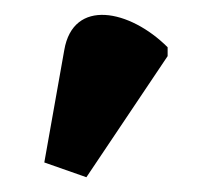

<svg xmlns="http://www.w3.org/2000/svg" viewBox="-20 -841 287 260"><path d="M97 -601 207 -765V-777C156 -828 79 -844 67 -773L40 -621Z"/></svg>

Font: Noto Serif Condensed ExtraBold
Style: Regular
Weight: 800
Width: 3
Designer: Monotype Design Team
Foundry: Monotype Imaging Inc.
Version: Version 2.013